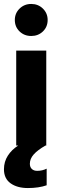

<svg xmlns="http://www.w3.org/2000/svg" viewBox="-23 -736 313 971"><path d="M52 -635Q52 -669 76 -692.5Q100 -716 135 -716Q170 -716 194 -692.5Q218 -669 218 -635Q218 -600 194 -577Q170 -554 135 -554Q100 -554 76 -577Q52 -600 52 -635ZM165 128Q191 128 213 117V201Q173 215 118 215Q64 215 30.5 191Q-3 167 -3 120Q-3 82 16.5 51.5Q36 21 69 0H59V-480H211V0H207Q167 23 147.5 45Q128 67 128 92Q128 109 138 118.5Q148 128 165 128Z"/></svg>

Font: Prompt SemiBold
Style: Regular
Weight: 600
Designer: Katatrad Team
Foundry: CadsonDemak
Version: Version 1.000